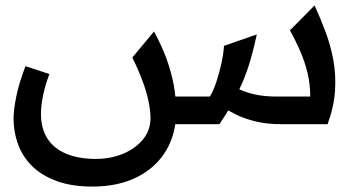

<svg xmlns="http://www.w3.org/2000/svg" viewBox="-20 -458 1326 708"><path d="M1019 0Q965 0 923.5 -10Q882 -20 850.5 -35.5Q819 -51 793 -68L848 -136Q877 -120 914.5 -111Q952 -102 996 -102H1124Q1124 -147 1114.5 -187Q1105 -227 1088.5 -266Q1072 -305 1049 -346L1140 -438Q1162 -390 1180.5 -340.5Q1199 -291 1209 -237.5Q1219 -184 1215.5 -125Q1212 -66 1188 0ZM621 0V-102H754Q766 -121 777 -153.5Q788 -186 796 -222Q804 -258 806 -289L927 -331Q916 -279 903 -235Q890 -191 873 -151.5Q856 -112 835.5 -75Q815 -38 789 0ZM321 230Q245 230 190 210Q135 190 99.5 155.5Q64 121 47 75Q30 29 30 -23Q30 -52 40 -102Q50 -152 74 -214L162 -185Q146 -142 138.5 -104.5Q131 -67 131 -38Q131 16 155 53Q179 90 224.5 109Q270 128 334 128Q387 128 432.5 109.5Q478 91 506.5 57Q535 23 535 -23Q535 -62 520 -116Q505 -170 468 -246L548 -342Q584 -275 601.5 -219.5Q619 -164 624.5 -121Q630 -78 630 -50Q630 35 592 98Q554 161 484.5 195.5Q415 230 321 230Z"/></svg>

Font: Lexend Medium
Style: Regular
Weight: 500
Designer: Bonnie Shaver-Troup, Thomas Jockin
Foundry: Lexend
Version: Version 1.005